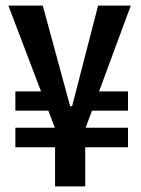

<svg xmlns="http://www.w3.org/2000/svg" viewBox="-20 -673 503 687"><path d="M35 -146V-216H438V-146ZM35 -277V-346H201V-277ZM287 -277V-346H438V-277ZM177 -6V-214L10 -653H133L231 -293H238L331 -653H448L285 -212V-6Z"/></svg>

Font: Bricolage Grotesque Condensed Medium
Style: Regular
Weight: 500
Width: 3
Designer: Mathieu Triay
Foundry: Atelier Triay
Version: Version 1.000;gftools[0.9.30]